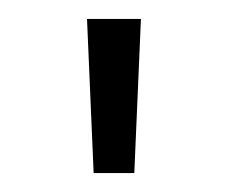

<svg xmlns="http://www.w3.org/2000/svg" viewBox="-20 -794 241 203"><path d="M122 -611H79L72 -774H129Z"/></svg>

Font: SUITE Light
Style: Regular
Weight: 300
Designer: Sun
Foundry: Sun
Version: Version 2.040